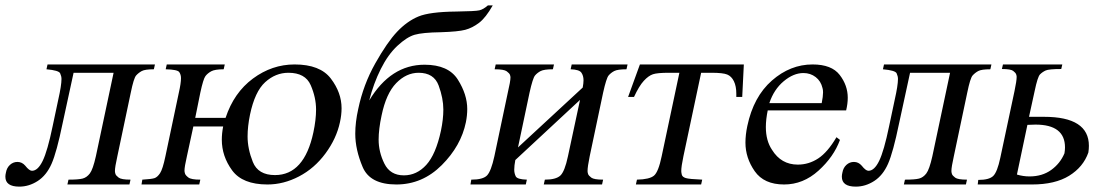

<svg xmlns="http://www.w3.org/2000/svg" viewBox="-29 -687 4093 715"><path d="M148 -447H548L544 -429Q511 -429 499 -422.5Q487 -416 478 -406Q469 -396 458 -342L408 -105Q399 -65 399 -50Q399 -45 401 -39Q403 -33 413 -25.5Q423 -18 457 -18L453 0H222L226 -18Q263 -18 278.5 -22Q294 -26 305.5 -41Q317 -56 328 -105L394 -416H245L204 -227Q182 -120 163 -77Q144 -34 111.5 -13Q79 8 43 8Q-9 8 -9 -29Q-9 -36 -7 -44Q-4 -62 8 -73Q20 -84 36 -84Q53 -84 65 -70Q80 -51 90 -51Q112 -51 130 -88Q148 -125 167 -217L188 -316Q200 -369 200 -393Q200 -403 195 -414Q190 -425 144 -429Z M802 -216H691L667 -105Q658 -66 658 -51Q658 -47 660 -40.5Q662 -34 672.5 -26Q683 -18 717 -18L713 0H498L501 -18Q535 -20 546 -23.5Q557 -27 567 -42Q577 -57 587 -105L637 -342Q645 -377 645 -396Q645 -409 638.5 -418.5Q632 -428 588 -429L592 -447H808L804 -429Q771 -429 757.5 -421.5Q744 -414 736 -403.5Q728 -393 717 -342L698 -248H811Q842 -342 913 -394.5Q984 -447 1068 -447Q1163 -447 1203 -394.5Q1243 -342 1243 -284Q1243 -259 1237 -232Q1224 -171 1183 -115.5Q1142 -60 1084.5 -30Q1027 0 967 0Q874 0 835.5 -52.5Q797 -105 797 -167Q797 -190 802 -216ZM1045 -416Q997 -416 958.5 -381Q920 -346 902 -260Q893 -216 893 -179Q893 -133 912.5 -84Q932 -35 995 -35Q1104 -35 1138 -194Q1148 -241 1148 -279Q1148 -324 1128 -370Q1108 -416 1045 -416Z M1346 -313Q1426 -446 1552 -446Q1641 -446 1676 -390.5Q1711 -335 1711 -281Q1711 -257 1706 -232Q1688 -144 1616 -72Q1544 0 1447 0Q1349 0 1321.5 -65Q1294 -130 1294 -189Q1294 -232 1305 -281Q1324 -372 1368.5 -451Q1413 -530 1450 -569Q1487 -608 1529 -625.5Q1571 -643 1670 -644Q1741 -645 1756 -648.5Q1771 -652 1788 -667H1806Q1780 -621 1755 -602Q1730 -583 1703.5 -576Q1677 -569 1613 -567Q1544 -566 1515 -557.5Q1486 -549 1451 -516.5Q1416 -484 1389 -430Q1362 -376 1346 -313ZM1530 -416Q1484 -416 1446.5 -377.5Q1409 -339 1392 -257Q1381 -206 1381 -167Q1381 -121 1402.5 -77.5Q1424 -34 1475 -34Q1523 -34 1558.5 -73Q1594 -112 1613 -200Q1622 -243 1622 -279Q1622 -321 1604.5 -368.5Q1587 -416 1530 -416Z M1900 -138 2141 -361Q2144 -377 2144 -388Q2144 -405 2136 -416.5Q2128 -428 2096 -429L2100 -447H2308L2304 -429Q2271 -429 2258.5 -422.5Q2246 -416 2237.5 -406Q2229 -396 2217 -342L2167 -105Q2159 -66 2159 -50Q2159 -45 2161 -39Q2163 -33 2173 -25.5Q2183 -18 2217 -18L2213 0H1996L2000 -18Q2041 -18 2057.5 -33Q2074 -48 2086 -105L2131 -315L1890 -91Q1886 -70 1886 -55Q1886 -42 1891.5 -30.5Q1897 -19 1933 -18L1929 0H1723L1726 -18Q1770 -18 1785 -34Q1800 -50 1812 -105L1862 -342Q1872 -384 1872 -399Q1872 -403 1870 -408.5Q1868 -414 1858 -421.5Q1848 -429 1813 -429L1817 -447H2034L2030 -429Q1997 -429 1984.5 -422.5Q1972 -416 1963.5 -406Q1955 -396 1943 -342Z M2354 -447H2741L2735 -326H2713Q2713 -332 2713 -338Q2713 -366 2704 -384.5Q2695 -403 2679 -409.5Q2663 -416 2621 -416H2582L2516 -105Q2508 -67 2508 -50Q2508 -45 2510 -36.5Q2512 -28 2524.5 -24Q2537 -20 2586 -18L2582 0H2339L2343 -18Q2390 -19 2406.5 -33Q2423 -47 2435 -105L2501 -416H2461Q2419 -416 2402.5 -410.5Q2386 -405 2368.5 -386Q2351 -367 2332 -326H2310Z M2830 -276Q2823 -242 2823 -214Q2823 -163 2846 -129Q2880 -74 2942 -74Q2983 -74 3018 -97Q3053 -120 3086 -176L3099 -166Q3076 -103 3019 -51.5Q2962 0 2891 0Q2816 0 2781.5 -49.5Q2747 -99 2747 -156Q2747 -185 2754 -218Q2777 -327 2845.5 -387Q2914 -447 2997 -447Q3068 -447 3098 -408Q3128 -369 3128 -323Q3128 -301 3122 -276ZM2836 -303H3031Q3036 -328 3036 -343Q3036 -353 3034 -359Q3028 -385 3008.5 -400Q2989 -415 2963 -415Q2926 -415 2889.5 -384.5Q2853 -354 2836 -303Z M3263 -447H3663L3659 -429Q3626 -429 3614 -422.5Q3602 -416 3593 -406Q3584 -396 3573 -342L3523 -105Q3514 -65 3514 -50Q3514 -45 3516 -39Q3518 -33 3528 -25.5Q3538 -18 3572 -18L3568 0H3337L3341 -18Q3378 -18 3393.5 -22Q3409 -26 3420.5 -41Q3432 -56 3443 -105L3509 -416H3360L3319 -227Q3297 -120 3278 -77Q3259 -34 3226.5 -13Q3194 8 3158 8Q3106 8 3106 -29Q3106 -36 3108 -44Q3111 -62 3123 -73Q3135 -84 3151 -84Q3168 -84 3180 -70Q3195 -51 3205 -51Q3227 -51 3245 -88Q3263 -125 3282 -217L3303 -316Q3315 -369 3315 -393Q3315 -403 3310 -414Q3305 -425 3259 -429Z M3803 -252H3856Q3857 -252 3859 -252Q4026 -252 4026 -144Q4026 -132 4024 -119Q4005 -65 3952.5 -32.5Q3900 0 3814 0H3612L3614 -17Q3655 -17 3670 -32Q3685 -47 3696 -99L3749 -348Q3757 -386 3757 -401Q3757 -405 3755 -410.5Q3753 -416 3744 -423Q3735 -430 3702 -430L3706 -447H3927L3923 -430Q3877 -430 3865 -424.5Q3853 -419 3844 -410Q3835 -401 3824 -348ZM3758 -37Q3781 -30 3805 -30Q3852 -30 3885.5 -54Q3919 -78 3935 -116Q3937 -128 3937 -138Q3937 -223 3827 -223Q3816 -223 3797 -222Z"/></svg>

Font: New Athena Unicode
Style: Italic
Weight: 400
Designer: J. Rusten 1997; rev. by R. Hancock 2001, 2002, rev. by D. Mastronarde 2002-2019
Foundry: Society for Classical Studies (formerly American Philological Association)
Version: Version 5.008